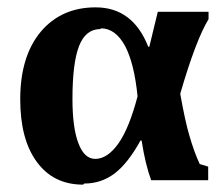

<svg xmlns="http://www.w3.org/2000/svg" viewBox="-20 -489 598 522"><path d="M209 10 206 13Q125 13 80 -49Q35 -110 35 -219Q35 -336 91 -403Q147 -469 240 -469Q341 -469 383 -362H386L409 -457H547V-437Q512 -379 470 -234Q484 -156 495 -120Q508 -75 523 -43L546 -36V1H391Q375 -42 365 -107H362Q328 -45 291 -17Q255 10 209 10ZM254 -412 253 -410Q213 -410 195 -364Q177 -318 177 -220Q177 -142 193 -100Q209 -57 239 -57Q272 -57 302 -99Q331 -140 354 -227Q345 -317 320 -364Q294 -412 254 -412Z"/></svg>

Font: Libra Serif Modern
Style: Bold
Weight: 700
Designer: Stefan Peev, Context Ltd
Foundry: Ascender Corporation
Version: Version 1.000